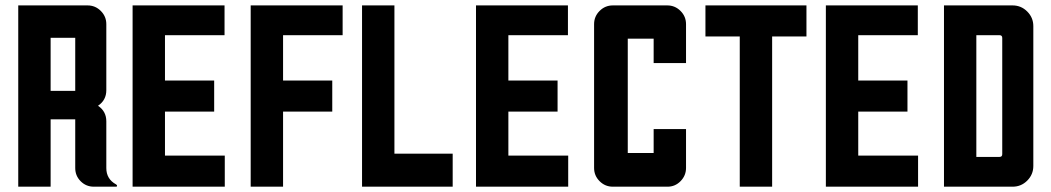

<svg xmlns="http://www.w3.org/2000/svg" viewBox="-20 -704 3965 724"><path d="M170.9 0H48.8V-683.6H310.1Q339.4 -683.6 360.1 -662.8Q380.9 -642.1 380.9 -612.8V-363.8Q380.9 -326.2 349.6 -305.2Q380.9 -284.2 380.9 -246.6V-70.3Q380.9 -28.8 417.5 -8.8Q421.4 -6.3 421.4 -3.9Q421.4 0 417.5 0H334Q304.7 0 284.2 -20.5Q263.7 -41 263.7 -70.3V-253.9H170.9ZM170.9 -361.3H263.7V-561.5H170.9Z M480 0V-683.6H826.7V-571.3H602.1V-400.4H787.6V-283.2H602.1V-117.2H827.6V0Z M1047.4 0H925.3V-683.6H1272V-571.3H1047.4V-400.4H1232.9V-283.2H1047.4Z M1467.3 -124.5H1687V0H1345.2V-683.6H1467.3Z M1774.9 0V-683.6H2121.6V-571.3H1897V-400.4H2082.5V-283.2H1897V-117.2H2122.6V0Z M2220.2 -70.8V-612.8Q2220.2 -642.1 2241 -662.8Q2261.7 -683.6 2291 -683.6H2496.1Q2525.4 -683.6 2546.1 -662.8Q2566.9 -642.1 2566.9 -612.8V-466.3H2444.8V-558.1H2347.2V-127H2444.8V-217.3H2566.9V-70.8Q2566.9 -42 2546.4 -21Q2525.9 0 2497.1 0H2291Q2261.7 0 2241 -20.8Q2220.2 -41.5 2220.2 -70.8Z M2769.5 0V-566.4H2640.1V-683.6H3021V-566.4H2891.6V0Z M3094.2 0V-683.6H3440.9V-571.3H3216.3V-400.4H3401.9V-283.2H3216.3V-117.2H3441.9V0Z M3539.6 0V-683.6H3798.3Q3830.6 -683.6 3853.5 -660.6Q3876.5 -637.7 3876.5 -605.5V-78.1Q3876.5 -45.9 3853.5 -22.9Q3830.6 0 3798.3 0ZM3661.6 -112.3H3749Q3759.3 -112.3 3759.3 -122.6V-561Q3759.3 -571.3 3749 -571.3H3661.6Z"/></svg>

Font: California Gothic
Style: Regular
Weight: 400
Version: Version 2.2;